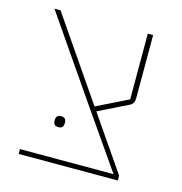

<svg xmlns="http://www.w3.org/2000/svg" viewBox="-92 -680 726 765"><g transform="rotate(15 270.5 -298.0)"><path d="M52 -20H438L265 -269L40 -596H65L295 -261L425 -325V-596H447V-334Q447 -324 442.5 -316Q438 -308 427 -303L307 -244L461 -20V0H52ZM177 -144Q165 -144 160.5 -150Q156 -156 156 -164V-169Q156 -177 160.5 -183Q165 -189 177 -189Q189 -189 193.5 -183Q198 -177 198 -169V-164Q198 -156 193.5 -150Q189 -144 177 -144Z"/></g></svg>

Font: IBM Plex Sans Hebrew Thin
Style: Regular
Weight: 100
Designer: Mike Abbink, Paul van der Laan, Pieter van Rosmalen, Yanek Iontef
Foundry: Bold Monday
Version: Version 1.2